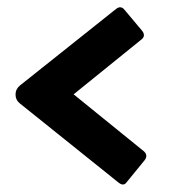

<svg xmlns="http://www.w3.org/2000/svg" viewBox="-20 -613 477 519"><path d="M294 -589Q307 -599 317 -586L364 -530Q375 -516 362 -506L179 -358L369 -204Q381 -193 371 -180L322 -120Q314 -109 301 -119L33 -334Q22 -343 22 -357.5Q22 -372 34 -382Z"/></svg>

Font: AL Dynamic
Style: Bold
Weight: 700
Version: Version 1.000; ttfautohint (v1.8.2) -l 8 -r 50 -G 200 -x 14 